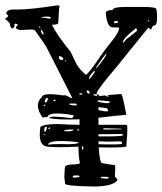

<svg xmlns="http://www.w3.org/2000/svg" viewBox="-37 -679 603 714"><path d="M330.1 -321.3 353.5 -324.2V-323.2L361.3 -320.3H367.2L368.2 -322.3L360.4 -325.2L409.2 -329.1H414.1Q418.9 -328.1 432.6 -252Q403.3 -250 329.1 -241.2V-214.8H428.7L434.6 -213.9Q439.5 -211.9 432.6 -135.7H434.6Q433.6 -128.9 330.1 -130.9Q334 -72.3 342.8 -72.3H343.8L371.1 -67.4L389.6 -65.4L391.6 -58.6L390.6 -30.3V-21.5L399.4 -12.7V-8.8Q382.8 14.6 309.6 14.6Q205.1 12.7 205.1 3.9L202.1 -21.5L204.1 -54.7Q204.1 -67.4 233.4 -67.4Q259.8 -68.4 259.8 -72.3V-74.2Q254.9 -95.7 254.9 -133.8Q160.2 -128.9 133.8 -134.8Q103.5 -141.6 113.3 -207Q131.8 -220.7 206.1 -216.8L213.9 -215.8L258.8 -214.8V-235.4Q174.8 -232.4 145.5 -240.2L146.5 -241.2Q149.4 -250 231.4 -239.3L238.3 -250Q145.5 -266.6 139.6 -244.1L121.1 -242.2Q87.9 -290 118.2 -317.4Q121.1 -335.9 197.3 -324.2Q198.2 -325.2 208 -324.2L225.6 -315.4L232.4 -313.5L135.7 -503.9Q135.7 -505.9 92.8 -566.4Q88.9 -569.3 82 -569.3L37.1 -567.4Q21.5 -571.3 21.5 -577.1L29.3 -586.9Q29.3 -589.8 20.5 -590.8L16.6 -588.9V-583Q16.6 -576.2 8.8 -573.2Q2 -573.2 -1 -592.8Q-12.7 -606.4 -16.6 -606.4V-611.3Q-6.8 -615.2 -6.8 -621.1L-13.7 -627.9Q-13.7 -642.6 10.7 -643.6H30.3Q74.2 -643.6 169.9 -658.2L179.7 -659.2Q184.6 -657.2 184.6 -655.3Q181.6 -647.5 179.7 -593.8Q178.7 -586.9 156.2 -586.9Q173.8 -549.8 225.6 -486.3L247.1 -441.4Q258.8 -419.9 283.2 -400.4Q296.9 -412.1 327.1 -456.1Q349.6 -490.2 389.6 -540Q406.2 -564.5 406.2 -575.2L401.4 -577.1H381.8Q361.3 -577.1 356.4 -629.9Q356.4 -641.6 381.8 -641.6Q381.8 -653.3 434.6 -653.3H490.2Q543.9 -653.3 543.9 -645.5Q546.9 -638.7 546.9 -622.1V-610.4Q546.9 -584 536.1 -584Q529.3 -584 525.4 -569.3H523.4L514.6 -576.2Q428.7 -470.7 400.4 -434.6Q327.1 -349.6 322.3 -332V-328.1L331.1 -326.2L333 -325.2ZM217.8 -142.6Q250 -143.6 254.9 -147.5V-149.4L246.1 -151.4Q140.6 -161.1 142.6 -140.6Q156.2 -144.5 217.8 -142.6ZM330.1 -142.6Q417 -140.6 417 -144.5V-145.5Q417 -149.4 413.1 -153.3L357.4 -152.3Q349.6 -153.3 329.1 -153.3Q329.1 -146.5 330.1 -142.6ZM329.1 -179.7V-172.9L331.1 -171.9Q417 -170.9 419.9 -175.8V-178.7L417 -180.7Q367.2 -179.7 329.1 -179.7ZM472.7 -564.5 469.7 -575.2Q423.8 -538.1 423.8 -530.3Q419.9 -526.4 419.9 -522.5V-520.5H420.9Q425.8 -522.5 432.6 -533.2Q457 -550.8 472.7 -564.5ZM329.1 -280.3V-269.5Q364.3 -261.7 364.3 -266.6L365.2 -267.6Q365.2 -271.5 360.4 -276.4Q350.6 -278.3 329.1 -280.3ZM327.1 -305.7V-300.8L335.9 -298.8Q366.2 -292 371.1 -297.9V-300.8L367.2 -302.7Q338.9 -305.7 327.1 -305.7ZM321.3 -429.7V-425.8H322.3Q358.4 -468.8 358.4 -478.5H356.4Q347.7 -468.8 321.3 -429.7ZM353.5 -202.1 346.7 -201.2V-198.2L355.5 -197.3L415 -198.2L416 -200.2ZM203.1 -195.3 202.1 -191.4H204.1Q224.6 -188.5 237.3 -195.3V-196.3L233.4 -197.3Q224.6 -198.2 203.1 -195.3ZM293.9 -385.7V-384.8Q297.9 -384.8 315.4 -410.2V-415H312.5Q293.9 -396.5 293.9 -385.7ZM233.4 -22.5V-21.5L237.3 -18.6H245.1Q258.8 -20.5 258.8 -22.5V-24.4L254.9 -26.4H241.2Q233.4 -26.4 233.4 -22.5ZM184.6 -470.7 182.6 -469.7V-460.9L188.5 -456.1H195.3Q198.2 -456.1 198.2 -460.9Q198.2 -465.8 184.6 -470.7ZM118.2 -613.3V-612.3L126 -613.3L148.4 -609.4L152.3 -613.3Q152.3 -617.2 138.7 -617.2H136.7Q118.2 -617.2 118.2 -613.3ZM245.1 -293.9H221.7L220.7 -290H222.7Q238.3 -285.2 250 -288.1ZM339.8 -21.5 337.9 -18.6V-16.6L355.5 -14.6Q368.2 -14.6 368.2 -18.6L361.3 -21.5ZM136.7 -315.4 132.8 -312.5 128.9 -300.8 131.8 -297.9Q133.8 -296.9 136.2 -299.8Q138.7 -302.7 140.6 -308.6L141.6 -311.5L138.7 -314.5ZM133.8 -208 128.9 -205.1 127 -192.4 128.9 -189.5H129.9Q131.8 -188.5 133.3 -191.4Q134.8 -194.3 136.7 -201.2L137.7 -205.1L135.7 -207ZM287.1 -342.8 285.2 -340.8Q285.2 -334 291 -331.1L296.9 -332V-333Q296.9 -338.9 290 -342.8ZM385.7 -595.7 389.6 -592.8H391.6Q400.4 -592.8 401.4 -596.7V-600.6H394.5Q387.7 -600.6 385.7 -595.7ZM115.2 -569.3 114.3 -567.4Q118.2 -551.8 122.1 -550.8H125V-552.7Q125 -560.5 115.2 -569.3ZM257.8 -330.1 256.8 -328.1H257.8Q267.6 -325.2 268.6 -329.1L269.5 -331.1L265.6 -332Q259.8 -333 257.8 -330.1ZM267.6 -128.9 268.6 -123H272.5V-134.8H267.6ZM324.2 -321.3H325.2L322.3 -327.1L321.3 -328.1Q310.5 -330.1 309.6 -325.2L321.3 -322.3ZM250 -197.3V-194.3H251Q253.9 -193.4 256.8 -193.4V-198.2Q251 -198.2 250 -197.3ZM166 -308.6 161.1 -305.7V-303.7L166 -302.7L168.9 -304.7L169.9 -307.6ZM145.5 -205.1 142.6 -201.2 141.6 -200.2 145.5 -199.2 149.4 -201.2V-204.1ZM514.6 -603.5 512.7 -601.6V-599.6H513.7L517.6 -600.6V-603.5ZM127.9 -180.7 125 -179.7V-177.7L127 -176.8L129.9 -178.7V-180.7ZM128.9 -290 126 -288.1 125 -285.2H127.9L130.9 -286.1L131.8 -289.1ZM112.3 -581.1H109.4V-578.1L110.4 -575.2H112.3ZM206.1 -455.1H204.1V-454.1L207 -450.2H209V-452.1ZM353.5 -325.2H359.4L354.5 -324.2ZM329.1 -321.3H325.2Z"/></svg>

Font: Love Ya Like A Sister
Style: Regular
Weight: 400
Designer: Kimberly Geswein
Foundry: Kimberly Geswein
Version: Version 1.002 2007